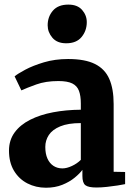

<svg xmlns="http://www.w3.org/2000/svg" viewBox="-20 -824 596 854"><path d="M184.5 11Q139.5 11 102 -8.2Q64.5 -27.5 42.2 -64.5Q20 -101.5 20 -154Q20 -200.5 45 -234.8Q70 -269 114 -291.2Q158 -313.5 215.8 -324.5Q273.5 -335.5 339.5 -336V-363.5Q339.5 -398 331.2 -420Q323 -442 301.5 -452.8Q280 -463.5 239.5 -463.5Q183 -463.5 141 -448.2Q99 -433 75 -422L45 -484.5Q58 -495.5 92 -513.8Q126 -532 175.2 -546.8Q224.5 -561.5 283 -561.5Q358 -561.5 402.2 -539.5Q446.5 -517.5 466 -473.2Q485.5 -429 485.5 -361V-60L536.5 -59V-5Q525 -2.5 503 1Q481 4.5 455.8 7.2Q430.5 10 409 10Q373 10 359.8 -0.2Q346.5 -10.5 346.5 -41.5V-68.5Q335 -52.5 312.2 -33.8Q289.5 -15 257.2 -2Q225 11 184.5 11ZM257.5 -75Q277 -75 300 -85.8Q323 -96.5 339.5 -113V-276.5Q283 -276.5 248 -262Q213 -247.5 197.2 -223.5Q181.5 -199.5 181.5 -170.5Q181.5 -140 191 -118.8Q200.5 -97.5 217.8 -86.2Q235 -75 257.5 -75ZM274 -631.5Q234 -631.5 213 -656.2Q192 -681 192 -711.5Q192 -749.5 215.2 -776.5Q238.5 -803.5 283.5 -803.5H284.5Q324.5 -803.5 345.2 -779.8Q366 -756 366 -725.5Q366 -687.5 343 -659.5Q320 -631.5 275 -631.5Z"/></svg>

Font: Merriweather 36pt ExtraBold
Style: Regular
Weight: 800
Designer: Eben Sorkin
Foundry: Eben Sorkin
Version: Version 2.100